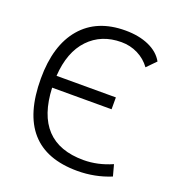

<svg xmlns="http://www.w3.org/2000/svg" viewBox="-130 -807 846 922"><g transform="rotate(20 293.0 -346.5)"><path d="M366.7 9.8Q51.3 9.8 51.3 -347.7Q51.3 -517.1 130.6 -610.1Q210 -703.1 355 -703.1Q424.3 -703.1 475.3 -680.4Q526.4 -657.7 549.8 -615.7L504.9 -569.8Q479.5 -605 440.4 -624.5Q401.4 -644 356 -644Q253.9 -644 189.7 -576.7Q125.5 -509.3 117.7 -385.3H420.9V-324.7H117.2Q128.9 -49.3 377 -49.3Q449.7 -49.3 522 -81.1L537.6 -23.4Q456.5 9.8 366.7 9.8Z"/></g></svg>

Font: CaskaydiaCove NFP Light
Style: Regular
Weight: 300
Designer: Aaron Bell
Foundry: Saja Typeworks
Version: Version 2111.001; VTT 6.35;Nerd Fonts 3.1.1